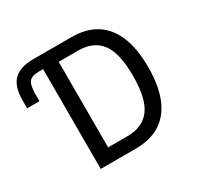

<svg xmlns="http://www.w3.org/2000/svg" viewBox="-152 -878 1076 1051"><g transform="rotate(-30 386.0 -352.5)"><path d="M198 0V-631H173Q126 -631 109.5 -610Q93 -589 93 -535V-489H15V-538Q15 -625 54.5 -665Q94 -705 179 -705H420Q513 -705 575.5 -665Q638 -625 670 -547Q702 -469 702 -353Q702 -237 670 -158.5Q638 -80 575 -40Q512 0 420 0ZM292 -82H414Q511 -82 558.5 -146Q606 -210 606 -353Q606 -496 559 -559.5Q512 -623 414 -623H292Z"/></g></svg>

Font: Nunito Sans 7pt Condensed Medium
Style: Regular
Weight: 500
Width: 3
Designer: Vernon Adams
Foundry: Vernon Adams
Version: Version 3.101;gftools[0.9.27]